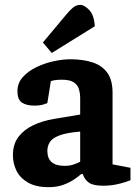

<svg xmlns="http://www.w3.org/2000/svg" viewBox="-20 -751 560 783"><path d="M178.6 12.3Q126.8 12.3 94.4 -6.3Q62.1 -24.9 47.4 -54.4Q32.7 -84 32.7 -117.8Q32.7 -163.5 55.6 -193.3Q78.6 -223.1 116.7 -240.9Q154.9 -258.6 199.7 -265.9L307 -283.9V-350.1Q307 -370.9 301.5 -388.3Q296 -405.7 280 -415.8Q264.1 -425.9 232.9 -425.9Q213.2 -425.9 202.5 -423.9Q191.8 -421.8 187.4 -420L173 -330.4Q171.4 -329.4 156.6 -324.8Q141.7 -320.3 120.2 -320.3Q87.5 -320.3 69.3 -332.8Q51.1 -345.3 51.1 -379Q51.1 -412.4 73 -436.6Q94.9 -460.9 128.6 -477.2Q162.3 -493.5 199.3 -501.4Q236.2 -509.3 266.2 -509.3Q319.6 -509.3 358.3 -496.3Q397 -483.4 418 -453.7Q439 -423.9 439 -373.3V-80.7L512.1 -66.7V-16Q509.4 -15 493 -9.2Q476.7 -3.4 452.5 1.5Q428.2 6.4 401.2 6.4Q359.1 6.4 341.9 -6.5Q324.6 -19.3 317.5 -41.2H311.1Q302.2 -32.9 283.6 -20.1Q265 -7.2 238.7 2.5Q212.4 12.3 178.6 12.3ZM243.1 -74.6Q264.8 -74.6 281 -80.4Q297.2 -86.2 307 -91.5V-214.4Q250.3 -209.6 221.5 -198.4Q192.6 -187.2 182.9 -171.1Q173.1 -155 173.1 -135.7Q173.1 -74.6 243.1 -74.6ZM191.1 -535 154.9 -577.7 251.1 -692.7Q262.6 -706.7 275.9 -718.5Q289.2 -730.3 305.1 -731.1Q323.2 -731.9 343.7 -710.5Q364.2 -689.1 366.5 -643.8Z"/></svg>

Font: Faustina Light
Style: Regular
Weight: 300
Designer: Alfonso Garcia
Foundry: http://www.omnibus-type.com
Version: Version 1.200